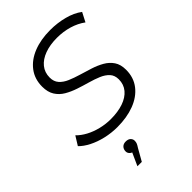

<svg xmlns="http://www.w3.org/2000/svg" viewBox="-280 -810 1176 1176"><g transform="rotate(-45 307.5 -222.0)"><path d="M266 6Q215 6 165.5 -5.5Q116 -17 76 -37.5Q36 -58 12 -83L48 -141Q72 -116 107.5 -97Q143 -78 186 -67.5Q229 -57 272 -57Q334 -57 380.5 -73Q427 -89 453 -120Q479 -151 479 -195Q479 -230 459 -251.5Q439 -273 407 -286.5Q375 -300 336 -311Q297 -322 258 -335Q219 -348 186.5 -367Q154 -386 134.5 -417Q115 -448 115 -495Q115 -561 151 -608.5Q187 -656 250 -681Q313 -706 395 -706Q457 -706 514.5 -691Q572 -676 612 -646L581 -586Q543 -614 494 -628.5Q445 -643 391 -643Q330 -643 284 -626Q238 -609 212.5 -577.5Q187 -546 187 -502Q187 -467 206.5 -445Q226 -423 258.5 -409Q291 -395 330 -383.5Q369 -372 408 -359.5Q447 -347 479.5 -328.5Q512 -310 532 -280.5Q552 -251 552 -205Q552 -138 515 -90.5Q478 -43 413.5 -18.5Q349 6 266 6ZM183 262 232 154 236 182Q218 182 207 171.5Q196 161 196 147Q196 128 207.5 116Q219 104 239 104Q260 104 271 114.5Q282 125 282 140Q282 152 278 161.5Q274 171 264 186L221 262Z"/></g></svg>

Font: MOST Montserrat
Style: Italic
Weight: 400
Italic angle: -11.3°
Designer: Julieta Ulanovsky
Foundry: Julieta Ulanovsky
Version: Version 8.000;March 11, 2024;FontCreator 15.0.0.2926 64-bit